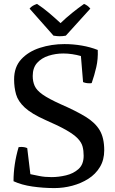

<svg xmlns="http://www.w3.org/2000/svg" viewBox="-20 -941 585 980"><path d="M258 19Q201 19 145.5 11Q90 3 49 -16Q49 -59 55.5 -102.5Q62 -146 75 -190Q78 -190 81 -190.5Q84 -191 88 -191Q106 -191 119 -185L135 -52Q154 -48 181.5 -42.5Q209 -37 243 -37Q279 -37 317 -46Q355 -55 381 -78.5Q407 -102 407 -146Q407 -172 401.5 -193Q396 -214 377 -234Q358 -254 319 -276.5Q280 -299 213 -328Q141 -360 106.5 -392Q72 -424 62 -459.5Q52 -495 52 -536Q52 -599 88.5 -638.5Q125 -678 184 -697Q243 -716 309 -716Q353 -716 397 -708.5Q441 -701 479 -686Q481 -640 471.5 -598.5Q462 -557 448 -517Q445 -516 441.5 -516Q438 -516 435 -516Q418 -516 404 -522L393 -655Q372 -661 349 -664.5Q326 -668 303 -668Q264 -668 228 -656.5Q192 -645 169.5 -620Q147 -595 147 -553Q147 -525 157 -502.5Q167 -480 197.5 -458.5Q228 -437 290 -409Q368 -375 417 -345Q466 -315 489 -276Q512 -237 512 -174Q512 -125 490 -88.5Q468 -52 431 -28.5Q394 -5 349 7Q304 19 258 19ZM169 -921Q201 -900 231 -874.5Q261 -849 289 -823Q317 -850 348 -875Q379 -900 409 -921Q417 -918 425.5 -912Q434 -906 441 -897L316 -759Q300 -756 285 -756Q273 -756 253 -759L131 -897Q138 -906 147.5 -911.5Q157 -917 169 -921Z"/></svg>

Font: Alike
Style: Regular
Weight: 400
Designer: Sveta Sebyakina
Foundry: Cyreal (www.cyreal.org)
Version: Version 1.301; ttfautohint (v1.8.4.7-5d5b)